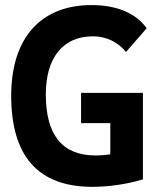

<svg xmlns="http://www.w3.org/2000/svg" viewBox="-20 -723 626 753"><path d="M342.8 9.8C434.6 9.8 511.7 -10.7 540.5 -19.5V-358.9H297.9V-240.2H412.6V-117.7C395 -115.2 375.5 -113.3 354.5 -113.3C225.1 -113.3 159.7 -192.9 159.7 -352.5C159.7 -497.6 227.5 -580.6 344.7 -580.6C396.5 -580.6 443.8 -557.6 474.1 -519L555.2 -612.3C514.2 -669.9 439.9 -703.1 338.9 -703.1C139.2 -703.1 23.9 -573.2 23.9 -347.7C23.9 -109.4 130.4 9.8 342.8 9.8Z"/></svg>

Font: CaskaydiaCove Nerd Font
Style: Bold
Weight: 700
Designer: Aaron Bell
Foundry: Saja Typeworks
Version: Version 2111.1;Nerd Fonts 2.3.0